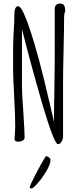

<svg xmlns="http://www.w3.org/2000/svg" viewBox="-20 -799 452 1084"><path d="M225 -191Q155 -432 104 -634V-306Q104 -264 112 -163Q119 -53 119 -21Q119 -12 108 -5.5Q97 1 83 1Q62 1 62 -15L64 -44Q66 -76 66 -86Q66 -139 60 -254Q54 -371 54 -396V-524Q54 -555 57 -616Q61 -669 61 -708V-714Q61 -764 83 -764Q96 -764 116 -720Q149 -648 200 -462Q229 -354 268 -184Q267 -188 284 -115L285 -110Q285 -207 287 -284L289 -458V-754Q293 -779 321 -779Q348 -779 348 -740V-734Q342 -722 342 -705Q342 -644 339 -521Q336 -397 336 -335V-30Q336 -14 327.5 0.5Q319 15 307 15Q287 15 225 -191ZM148 257Q148 250 180.5 186.5Q213 123 237 85Q238 83 242 83Q249 83 257 90Q265 97 265 105Q265 125 247 158Q229 191 204.5 221.5Q180 252 164 263Q160 265 158 265H156Q148 265 148 257Z"/></svg>

Font: Amatic SC
Style: Bold
Weight: 700
Designer: Multiple Designers
Foundry: Vernon Adams
Version: Version 2.505